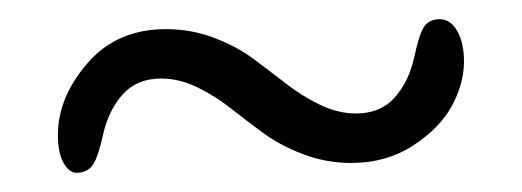

<svg xmlns="http://www.w3.org/2000/svg" viewBox="-20 -371 541 199"><path d="M147 -289.6Q122.1 -289.6 107.4 -273.4Q92.8 -257.3 86.9 -231.9Q82 -209 76.4 -200.4Q70.8 -191.9 59.1 -191.9Q51.8 -191.9 45.9 -202.1Q40 -212.4 40 -231Q40 -270 70.6 -305.4Q101.1 -340.8 151.9 -340.8Q178.2 -340.8 201.9 -331.8Q225.6 -322.8 242.9 -309.8Q260.3 -296.9 276.6 -284.2Q293 -271.5 311.5 -262.5Q330.1 -253.4 349.1 -253.4Q374 -253.4 388.7 -269.5Q403.3 -285.6 409.2 -311Q414.1 -334.5 419.2 -342.8Q424.3 -351.1 436 -351.1Q446.8 -351.1 453.9 -338.9Q460.9 -326.7 460.9 -307.1Q460.9 -284.7 448.5 -261.5Q436 -238.3 408.2 -220.2Q380.4 -202.1 344.2 -202.1Q317.9 -202.1 294.2 -211.2Q270.5 -220.2 253.2 -232.9Q235.8 -245.6 219.5 -258.5Q203.1 -271.5 184.6 -280.5Q166 -289.6 147 -289.6Z"/></svg>

Font: Cooper*
Style: Regular
Weight: 400
Designer: Owen Earl
Foundry: indestructible type*
Version: Version 0.001